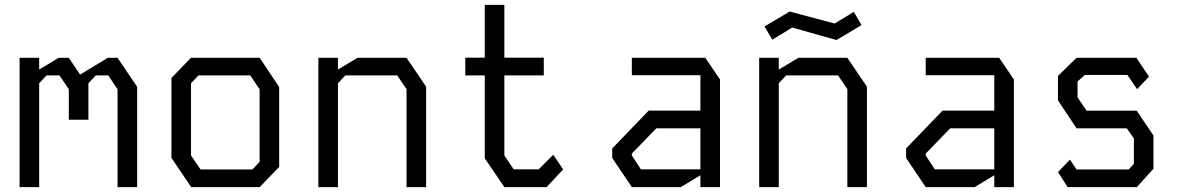

<svg xmlns="http://www.w3.org/2000/svg" viewBox="-20 -764 4840 784"><path d="M60 -528V0H140V-424L170 -456H223L261 -399.5V-275H341V-424L371 -456H422L460 -399.5V0H540V-409.5L460 -528H420.5L307 -459.5L261 -528H219.5L140 -480V-528Z M759.5 -528 680 -445.5V-119.5L760.5 0H1040.5L1120 -82.5V-408.5L1040.5 -528ZM760 -129V-424L790.5 -456H1002L1040 -399.5V-103L1010.5 -72H799Z M1280 -528V0H1360V-424L1390 -456H1602L1640 -400V0H1720V-410L1640 -528H1440L1360 -480V-528Z M1959.5 -744V-528.5H1880V-456H1959.5V-117.5L2039.5 0H2212L2279.5 -72.5L2239 -132L2179.5 -72.5H2077.5L2039.5 -129.5V-456H2200.5V-528.5H2039.5V-744Z M2560 -528V-457H2840V-312.5H2629L2480 -158V-119L2560 0H2760L2840 -48.5V0H2920V-439.5L2860 -528ZM2560 -129V-137L2660 -240H2840V-72.5H2597Z M3080 -528V0H3160V-424L3190 -456H3402L3440 -400V0H3520V-410L3440 -528H3240L3160 -480V-528ZM3466.5 -715.5 3388 -668 3204.5 -717 3102 -656 3133.5 -602 3215 -651.5 3395.5 -600.5 3498 -661.5Z M3760 -528V-457H4040V-312.5H3829L3680 -158V-119L3760 0H3960L4040 -48.5V0H4120V-439.5L4060 -528ZM3760 -129V-137L3860 -240H4040V-72.5H3797Z M4376 -528 4300 -454V-354L4376 -240H4581L4610 -199V-95L4589 -72H4376L4349 -112L4300 -61.5L4339.5 0H4622L4690 -75V-210.5L4621.5 -312H4417L4380 -366V-431.5L4410 -458H4583.5L4623 -400L4672 -451L4620 -528Z"/></svg>

Font: Kode
Style: Regular
Weight: 400
Monospace: yes
Designer: Isa Ozler
Foundry: Kadena LLC
Version: Version 1.000;gftools[0.9.28]